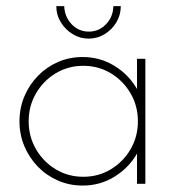

<svg xmlns="http://www.w3.org/2000/svg" viewBox="-20 -582 554 608"><path d="M241.7 5.6Q200 5.6 163.9 -10.1Q127.8 -25.7 100.3 -53.8Q72.9 -81.9 57.3 -118.8Q41.7 -155.6 41.7 -197.9Q41.7 -240.3 57.3 -277.1Q72.9 -313.9 100.3 -342Q127.8 -370.1 163.9 -385.8Q200 -401.4 241.7 -401.4Q297.2 -401.4 342.7 -373.3Q388.2 -345.1 413.9 -300V-395.8H440.3V0H413.9V-95.8Q388.2 -50.7 342.7 -22.6Q297.2 5.6 241.7 5.6ZM243.8 -22.2Q291.7 -22.2 330.9 -45.8Q370.1 -69.4 393.4 -109.4Q416.7 -149.3 416.7 -197.9Q416.7 -246.5 393.4 -286.5Q370.1 -326.4 330.9 -350Q291.7 -373.6 243.8 -373.6Q195.8 -373.6 156.6 -350Q117.4 -326.4 94.1 -286.5Q70.8 -246.5 70.8 -197.9Q70.8 -149.3 94.1 -109.4Q117.4 -69.4 156.6 -45.8Q195.8 -22.2 243.8 -22.2ZM260.4 -459.7Q233.3 -459.7 210.1 -474Q186.8 -488.2 172.6 -511.5Q158.3 -534.7 158.3 -562.5H183.3Q184.7 -528.5 206.9 -505.2Q229.2 -481.9 261.1 -481.9Q293.1 -481.9 315.6 -505.2Q338.2 -528.5 338.9 -562.5H362.5Q362.5 -534.7 348.6 -511.5Q334.7 -488.2 311.5 -474Q288.2 -459.7 260.4 -459.7Z"/></svg>

Font: Afacad Flux Thin
Style: Regular
Weight: 250
Designer: Kristian Moeller
Foundry: Dicotype
Version: Version 1.100